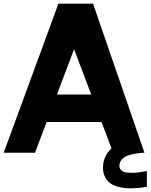

<svg xmlns="http://www.w3.org/2000/svg" viewBox="-26 -829 817 1042"><path d="M622 71Q622 86 632.5 95.5Q643 105 660.5 107Q678 109 694.5 109Q711 109 730.5 106Q750 103 758 101.5Q766 100 771 99V184Q766 185 757.5 187Q749 189 724 191Q699 193 676.5 193Q654 193 627 187.5Q600 182 580 170.5Q560 159 546.5 136Q533 113 533 81Q533 20 579 -24L525 -167H227L164 0H-6L291 -809H479L758 0H748Q732 1 715.5 3.5Q699 6 675.5 12.5Q652 19 637 34.5Q622 50 622 71ZM283 -316H469L376 -562Z"/></svg>

Font: Neutral Face
Style: Bold
Weight: 700
Designer: Vadym Aksieiev
Version: Version 1.039;Fontself Maker 3.5.7